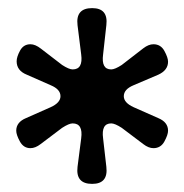

<svg xmlns="http://www.w3.org/2000/svg" viewBox="-20 -756 454 473"><path d="M55 -391Q67 -391 80 -401L133 -441Q150 -452 159 -452Q185 -452 180 -415L171 -345Q166 -303 207 -303Q247 -303 242 -345L234 -415Q229 -452 254 -452Q263 -452 280 -441L333 -401Q346 -391 358 -391Q376 -391 385 -407.5Q394 -424 394 -434Q394 -455 370 -465L309 -492Q285 -503 285 -519Q285 -536 309 -546L370 -572Q394 -583 394 -604Q394 -614 385 -630.5Q376 -647 358 -647Q346 -647 333 -637L280 -596Q263 -585 254 -585Q229 -585 234 -622L242 -694Q247 -736 207 -736Q166 -736 171 -694L180 -622Q185 -585 159 -585Q150 -585 133 -596L81 -636Q67 -647 55 -647Q38 -647 29.5 -631.5Q21 -616 21 -605Q21 -582 46 -572L105 -546Q129 -536 129 -519Q129 -503 105 -492L44 -465Q20 -455 20 -434Q20 -424 29 -407.5Q38 -391 55 -391Z"/></svg>

Font: WD-XL Lubrifont TC
Style: Regular
Weight: 400
Designer: [WD-XL Lubrifont] Copyright 2020-2022 (c) NightFurySL2001, Skr-ZERO; [ZCOOL QingKe HuangYou] Copyright 2018-2022 (c) The
Version: Version 2.001;hotconv 1.1.1;makeotfexe 2.6.0